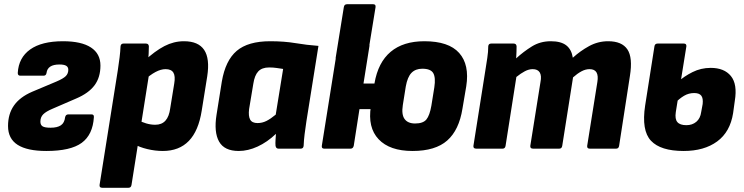

<svg xmlns="http://www.w3.org/2000/svg" viewBox="-20 -703 3517 908"><path d="M199 11Q109 11 63.5 -18Q18 -47 18 -107Q18 -164 46 -204Q74 -244 132 -269L246 -317Q279 -331 291 -343Q303 -355 303 -373Q303 -386 293 -392Q283 -398 261 -398Q205 -398 200 -358Q198 -345 186 -345H76Q64 -345 64 -358Q68 -430 122.5 -469Q177 -508 278 -508Q365 -508 410 -478.5Q455 -449 455 -393Q455 -337 427 -299.5Q399 -262 340 -237L229 -189Q198 -176 184.5 -162.5Q171 -149 171 -128Q171 -112 181.5 -105.5Q192 -99 219 -99Q251 -99 268 -110.5Q285 -122 288 -149Q291 -162 303 -162H413Q425 -162 424 -149Q419 -66 366.5 -27.5Q314 11 199 11Z M750 11Q714 11 676.5 2Q639 -7 616 -21L632 -136Q649 -126 671 -119.5Q693 -113 714 -113Q745 -113 762.5 -132.5Q780 -152 785 -191L804 -308Q810 -343 800 -359.5Q790 -376 763 -376Q741 -376 715.5 -362.5Q690 -349 659 -321L660 -413Q713 -462 757.5 -485Q802 -508 850 -508Q918 -508 945.5 -467Q973 -426 960 -342L934 -180Q919 -84 873 -36.5Q827 11 750 11ZM463 185Q449 185 451 171L537 -370Q542 -403 545.5 -431Q549 -459 550 -483Q551 -497 564 -497H670Q683 -497 684 -484Q684 -469 683 -448.5Q682 -428 680 -410L685 -353L602 171Q600 185 588 185Z M1109 11Q1041 11 1016 -33.5Q991 -78 1004 -160L1029 -317Q1046 -417 1099.5 -462.5Q1153 -508 1258 -508Q1324 -508 1377.5 -499Q1431 -490 1486 -486L1429 -129Q1424 -96 1420.5 -68Q1417 -40 1416 -14Q1415 0 1402 0H1297Q1285 0 1283 -14Q1282 -26 1283 -40.5Q1284 -55 1285 -70Q1244 -31 1198.5 -10Q1153 11 1109 11ZM1198 -121Q1220 -121 1240 -131Q1260 -141 1284 -161L1319 -377Q1305 -379 1288.5 -381.5Q1272 -384 1253 -384Q1219 -384 1201.5 -365.5Q1184 -347 1178 -307L1158 -187Q1154 -154 1163 -137.5Q1172 -121 1198 -121Z M1567 -427 1606 -669Q1608 -683 1621 -683H1745Q1758 -683 1756 -669L1717 -429ZM1931 11Q1823 11 1770.5 -44.5Q1718 -100 1734 -200L1751 -309Q1768 -408 1827.5 -458Q1887 -508 1987 -508Q2102 -508 2151.5 -452.5Q2201 -397 2185 -295L2167 -189Q2151 -88 2095 -38.5Q2039 11 1931 11ZM1513 0Q1500 0 1502 -14L1577 -484Q1579 -497 1592 -497H1717Q1730 -497 1727 -484L1699 -308H1820L1801 -187H1680L1653 -14Q1650 0 1638 0ZM1943 -119Q1981 -119 1996.5 -138Q2012 -157 2020 -203L2034 -290Q2041 -336 2029 -357Q2017 -378 1977 -378Q1945 -378 1926 -358.5Q1907 -339 1899 -294L1885 -206Q1878 -161 1893.5 -140Q1909 -119 1943 -119Z M2232 0Q2217 0 2219 -14L2275 -368Q2280 -400 2284.5 -429Q2289 -458 2289 -484Q2290 -497 2303 -497H2409Q2422 -497 2423 -484Q2423 -471 2422.5 -457Q2422 -443 2421 -427Q2456 -459 2495.5 -483.5Q2535 -508 2585 -508Q2633 -508 2658 -488.5Q2683 -469 2689 -430Q2724 -462 2766 -485Q2808 -508 2856 -508Q2921 -508 2947 -469.5Q2973 -431 2959 -344L2908 -14Q2906 0 2894 0H2769Q2755 0 2757 -14L2805 -315Q2810 -345 2801 -360.5Q2792 -376 2768 -376Q2749 -376 2729.5 -365.5Q2710 -355 2690 -337L2639 -14Q2637 0 2625 0H2501Q2486 0 2488 -14L2536 -315Q2542 -345 2532.5 -360.5Q2523 -376 2499 -376Q2481 -376 2462 -366Q2443 -356 2422 -339L2371 -14Q2369 0 2357 0Z M3213 11Q3104 11 3058.5 -37.5Q3013 -86 3031 -204L3075 -484Q3077 -497 3090 -497H3214Q3227 -497 3226 -484L3176 -173Q3171 -140 3183.5 -125.5Q3196 -111 3226 -111Q3254 -111 3273 -127Q3292 -143 3296 -173L3303 -211Q3306 -238 3296.5 -250.5Q3287 -263 3263 -263Q3237 -263 3215 -250Q3193 -237 3172 -215L3185 -315Q3215 -342 3255 -362Q3295 -382 3341 -382Q3405 -382 3436.5 -343.5Q3468 -305 3455 -226L3447 -168Q3433 -79 3371.5 -34Q3310 11 3213 11Z"/></svg>

Font: Sofia Sans Semi Condensed Black
Style: Italic
Weight: 900
Italic angle: -9°
Version: Version 4.100